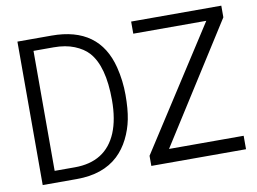

<svg xmlns="http://www.w3.org/2000/svg" viewBox="-79 -857 1307 975"><g transform="rotate(-10 575.0 -370.0)"><path d="M626 0V-52.2L1028.8 -677.2H652.3V-739.7H1117.2V-679.7L729.5 -69.3H1114.3V0ZM65.9 0V-739.7H242.2Q487.3 -739.7 542 -522Q559.6 -451.7 559.6 -378.4Q559.6 -305.2 549.3 -253.4Q539.1 -201.7 515.4 -154.5Q491.7 -107.4 456.1 -73.7Q377.4 0 242.2 0ZM138.2 -60.5H242.2Q401.9 -60.5 459 -196.8Q487.3 -265.1 487.3 -363.8Q487.3 -539.1 419.9 -613.8Q393.6 -642.6 348.4 -660.9Q303.2 -679.2 242.2 -679.2H138.2Z"/></g></svg>

Font: News Cycle
Style: Regular
Weight: 500
Version: Version 0.5.2